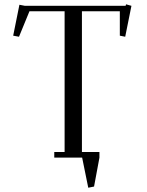

<svg xmlns="http://www.w3.org/2000/svg" viewBox="-20 -729 682 888"><path d="M41 -564 69.8 -707 95.2 -702.1H561L563 -709L587.9 -702.1L559.1 -559.1L534.2 -564V-676.8H358.9V-25.9H439.9V0L415 133.8L388.2 139.2L359.9 0H231V-25.9H278.8V-676.8H116.2L67.9 -559.1Z"/></svg>

Font: Dehuti
Style: Book
Weight: 400
Version: Version 1.2